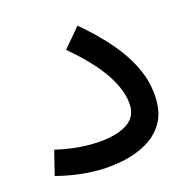

<svg xmlns="http://www.w3.org/2000/svg" viewBox="-79 -561 634 639"><g transform="rotate(-15 238.0 -241.5)"><path d="M430.9 -173.5Q430.9 -229.8 407.9 -282Q384.9 -334.1 342.5 -383.9Q300.2 -433.8 241.5 -482.9L184 -414.9Q265 -346.7 303.5 -287.4Q341.9 -228 341.9 -178Q341.9 -147.6 321.2 -128Q300.5 -108.4 264 -99Q227.6 -89.5 180.7 -89.5Q148.7 -89.5 117.3 -93.7Q85.9 -97.8 59.8 -104.2L38.8 -19.2Q72.4 -10.4 109.1 -5.2Q145.8 0 182.6 0Q227.8 0 272 -9.2Q316.2 -18.4 352 -38.7Q387.9 -59 409.4 -92.2Q430.9 -125.5 430.9 -173.5Z"/></g></svg>

Font: Estedad-VF-FD Black
Style: Regular
Weight: 900
Designer: Amin Abedi
Version: Version 4.000